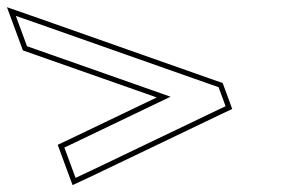

<svg xmlns="http://www.w3.org/2000/svg" viewBox="-242 -634 817 544"><path d="M-136.8 -493 -165.5 -503 -197.2 -589 -134.1 -567 348.6 -397 377.3 -387 397.2 -333 375.9 -323 18.9 -152 -27.9 -130 -59.7 -216 -38.3 -226 241.2 -360ZM-141.8 -478.8 202.1 -357.9 -44.8 -239.6 -78.5 -223.7 -36.4 -109.5 25.4 -138.4 382.3 -309.4 416 -325.3 388.9 -398.8 353.6 -411.1 -129.2 -581.2 -222.3 -613.6 -177.1 -491.2Z"/></svg>

Font: Nordica Plus
Style: NordicaClassicLightOpOblOl
Weight: 300
Version: Version 1.01